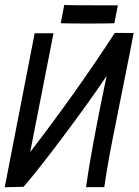

<svg xmlns="http://www.w3.org/2000/svg" viewBox="-20 -769 572 792"><path d="M466.3 -747.1 451.7 -672.9H443.4Q415 -671.9 344.7 -671.9Q272 -671.9 238.8 -672.9L230.5 -673.3L245.1 -749L253.9 -748Q285.6 -747.1 377.9 -747.1Q377.9 -747.1 458 -747.1ZM453.6 -633.3 531.2 -632.8Q526.4 -606.9 515.6 -551.3Q504.9 -497.1 481.2 -379.2Q457.5 -261.2 446.3 -204.6Q421.9 -81.1 410.2 2.9H335Q349.6 -102.5 380.4 -260.7Q394.5 -335 419.9 -456.1Q357.4 -361.8 246.1 -212.9Q134.8 -64 77.1 1.5L-0.5 3.4L123 -631.8H200.7Q154.3 -395.5 124 -241.2L104.5 -141.6Q297.4 -392.6 453.6 -633.3Z"/></svg>

Font: Fantasque Sans Mono
Style: Italic
Weight: 400
Italic angle: -11°
Monospace: yes
Designer: Jany Belluz
Version: Version 1.8.0 ; ttfautohint (v1.8.2)